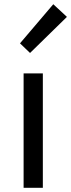

<svg xmlns="http://www.w3.org/2000/svg" viewBox="-20 -892 338 912"><path d="M92.1 0V-543.4H183.5V0ZM122.7 -640.4 75 -686.1 233.1 -871.9 297.9 -811.8Z"/></svg>

Font: Noto Sans KR Thin
Style: Regular
Weight: 100
Designer: Ryoko NISHIZUKA 西塚涼子 (kana, bopomofo & ideographs); Paul D. Hunt (Latin, Greek & Cyrillic); Sandoll Communications 산돌커뮤니
Foundry: Adobe
Version: Version 2.004-H2;hotconv 1.0.118;makeotfexe 2.5.65603